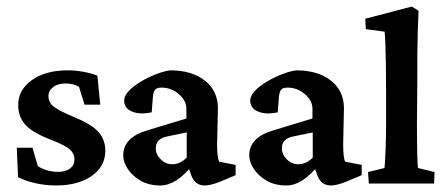

<svg xmlns="http://www.w3.org/2000/svg" viewBox="-20 -566 1373 592"><path d="M152.8 5.9Q120.6 5.9 88.9 -1.2Q57.1 -8.3 35.6 -20L31.7 -110.4H80.1L96.7 -53.7Q125 -36.1 158.7 -36.1Q182.6 -36.1 196 -46.4Q209.5 -56.6 209.5 -73.7Q209.5 -92.3 195.6 -105Q181.6 -117.7 139.2 -134.3Q82 -155.8 59.1 -180.4Q36.1 -205.1 36.1 -242.2Q36.1 -289.1 78.4 -319.1Q120.6 -349.1 188.5 -349.1Q212.9 -349.1 238 -344.5Q263.2 -339.8 280.3 -332.5L289.1 -243.2H240.7L223.6 -298.3Q206.1 -308.6 182.6 -308.6Q158.2 -308.6 143.8 -297.6Q129.4 -286.6 129.4 -269.5Q129.4 -249.5 146.5 -236.6Q163.6 -223.6 209.5 -204.6Q261.2 -183.6 283 -159.7Q304.7 -135.7 304.7 -101.1Q304.7 -52.7 262.5 -23.4Q220.2 5.9 152.8 5.9Z M474.6 5.9Q439 5.9 413.3 -9Q387.7 -23.9 373.8 -45.4Q359.9 -66.9 359.9 -86.9Q359.9 -141.6 432.6 -163.6L554.7 -200.7V-230.5Q554.7 -255.9 531.2 -275.9Q507.8 -295.9 478 -295.9Q463.4 -295.9 458 -289.3Q452.6 -282.7 451.2 -265.1L447.8 -219.7Q410.6 -211.9 386.7 -222.2Q362.8 -232.4 362.8 -255.9Q362.8 -270.5 377.4 -285.9Q392.1 -301.3 414.8 -314.7Q437.5 -328.1 461.7 -337.4Q485.8 -346.7 504.4 -349.1Q571.8 -349.1 611.6 -317.6Q651.4 -286.1 651.9 -233.4L649.4 -120.6Q649.4 -80.1 655.8 -67.4L706.5 -57.6V-25.9L657.7 -5.4Q628.9 5.9 611.3 5.9Q582 5.9 570.3 -23.9L557.6 -59.6L573.2 -56.6Q522.9 5.9 474.6 5.9ZM511.2 -59.6Q535.2 -59.6 555.7 -80.1V-157.7L496.6 -145.5Q460.4 -139.2 460.4 -108.4Q460.4 -89.8 475.6 -74.7Q490.7 -59.6 511.2 -59.6Z M863.3 5.9Q827.6 5.9 802 -9Q776.4 -23.9 762.5 -45.4Q748.5 -66.9 748.5 -86.9Q748.5 -141.6 821.3 -163.6L943.4 -200.7V-230.5Q943.4 -255.9 919.9 -275.9Q896.5 -295.9 866.7 -295.9Q852.1 -295.9 846.7 -289.3Q841.3 -282.7 839.8 -265.1L836.4 -219.7Q799.3 -211.9 775.4 -222.2Q751.5 -232.4 751.5 -255.9Q751.5 -270.5 766.1 -285.9Q780.8 -301.3 803.5 -314.7Q826.2 -328.1 850.3 -337.4Q874.5 -346.7 893.1 -349.1Q960.4 -349.1 1000.2 -317.6Q1040 -286.1 1040.5 -233.4L1038.1 -120.6Q1038.1 -80.1 1044.4 -67.4L1095.2 -57.6V-25.9L1046.4 -5.4Q1017.6 5.9 1000 5.9Q970.7 5.9 959 -23.9L946.3 -59.6L961.9 -56.6Q911.6 5.9 863.3 5.9ZM899.9 -59.6Q923.8 -59.6 944.3 -80.1V-157.7L885.3 -145.5Q849.1 -139.2 849.1 -108.4Q849.1 -89.8 864.3 -74.7Q879.4 -59.6 899.9 -59.6Z M1117.2 0 1114.7 -35.6 1165.5 -47.9Q1167 -60.1 1168.7 -100.1Q1170.4 -140.1 1170.4 -184.1V-283.2Q1170.4 -319.8 1169.9 -356.4Q1169.4 -393.1 1168.5 -422.9Q1167.5 -452.6 1166 -468.3L1107.9 -476.1L1106.4 -508.3L1250 -545.9L1270.5 -532.7Q1269 -500 1268.1 -468.8Q1267.1 -437.5 1266.8 -398.2Q1266.6 -358.9 1266.6 -302.2L1265.6 -185.1Q1265.6 -131.8 1266.4 -94Q1267.1 -56.2 1269 -47.9L1319.8 -35.6L1318.4 0Z"/></svg>

Font: Lateef SemiBold
Style: Regular
Weight: 600
Designer: SIL International
Foundry: SIL International
Version: Version 4.200